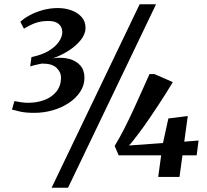

<svg xmlns="http://www.w3.org/2000/svg" viewBox="-20 -835 976 906"><path d="M142.5 -302.5Q101 -302.5 76.2 -308.2Q51.5 -314 36.5 -318L48 -358Q64 -354.5 81.2 -352.2Q98.5 -350 113 -350Q154.5 -350 189.8 -363.2Q225 -376.5 246.2 -403Q267.5 -429.5 268 -468Q268 -495 246.5 -515.2Q225 -535.5 178 -535Q169.5 -533.5 159.2 -531.2Q149 -529 139 -526.5Q129 -524 122.5 -521.5L128.5 -565.5Q178.5 -576 210.5 -595.5Q242.5 -615 258.2 -638.5Q274 -662 274 -684Q273.5 -707.5 257.2 -721.8Q241 -736 208.5 -736Q173 -736 146.5 -726.2Q120 -716.5 93 -699.5L76 -732Q93 -748.5 120.5 -763.2Q148 -778 182 -787.5Q216 -797 253 -797Q287.5 -797 317 -786.2Q346.5 -775.5 365 -754.8Q383.5 -734 383.5 -704Q383.5 -674 360.8 -645.8Q338 -617.5 302.5 -595Q267 -572.5 229.5 -560Q273 -566 306.5 -557Q340 -548 359.2 -525.8Q378.5 -503.5 378.5 -468.5Q378.5 -432 358.2 -401.5Q338 -371 304.2 -348.8Q270.5 -326.5 228.5 -314.5Q186.5 -302.5 142.5 -302.5ZM639 -815H716.5L301 51H223.5ZM726.5 0 740.5 -102H540L521 -146.5Q542.5 -181 565 -225Q587.5 -269 609.2 -316.2Q631 -363.5 650.5 -407.5Q670 -451.5 685.5 -485.5H708.5L795.5 -447.5Q781.5 -424 764.2 -396.5Q747 -369 728 -340.2Q709 -311.5 690.5 -284.2Q672 -257 656 -234.5Q640 -212 628.5 -197.5Q619.5 -186 609.2 -172.5Q599 -159 588.5 -148.5L749 -160L774.5 -276L866 -287.5L849.5 -166.5L917 -172L908 -102H841L827 0Z"/></svg>

Font: Merriweather 48pt
Style: Bold Italic
Weight: 700
Italic angle: -7.8°
Version: Version 2.101